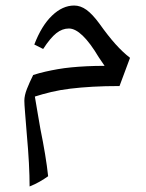

<svg xmlns="http://www.w3.org/2000/svg" viewBox="-20 -369 529 694"><path d="M87 305Q87 267 84.5 220Q82 173 77 118Q73 68 70.5 37Q68 6 68 -5Q68 -24 77.5 -48Q87 -72 100 -98Q122 -105 144 -110Q166 -115 189 -119Q212 -123 237.5 -125.5Q263 -128 293 -129.5Q323 -131 358 -131L337 -162Q306 -214 279 -240Q252 -266 229 -266Q205 -266 183.5 -249Q162 -232 136 -192L104 -208Q130 -276 168 -312.5Q206 -349 248 -349Q271 -349 292.5 -333.5Q314 -318 339 -284Q371 -239 397.5 -209.5Q424 -180 450 -160L412 -58Q359 -58 315 -55.5Q271 -53 234 -48.5Q197 -44 165.5 -36.5Q134 -29 106 -20Q111 10 116 39Q121 68 126 97Q136 146 143 188.5Q150 231 154 268Q140 278 123.5 287.5Q107 297 87 305Z"/></svg>

Font: Noto Naskh Arabic
Style: Regular
Weight: 400
Designer: Monotype Design Team, David Williams, Mohamad Dakak and Nizar Qandah
Foundry: Monotype Imaging Inc.
Version: Version 2.013